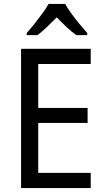

<svg xmlns="http://www.w3.org/2000/svg" viewBox="-20 -964 540 984"><path d="M445 0H88V-714H445V-636H176V-411H429V-334H176V-78H445ZM314 -944Q326 -922 345.5 -895Q365 -868 387 -841.5Q409 -815 427 -795V-784H371Q347 -801 321.5 -825Q296 -849 271 -875Q245 -849 220 -825Q195 -801 172 -784H117V-795Q136 -816 157 -842.5Q178 -869 197.5 -895.5Q217 -922 229 -944Z"/></svg>

Font: Noto Sans Devanagari SemiCondensed
Style: Regular
Weight: 400
Width: 4
Designer: Jelle Bosma - Monotype Design Team
Foundry: Monotype Imaging Inc.
Version: Version 2.006